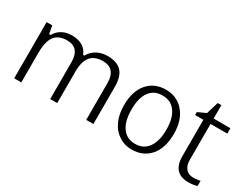

<svg xmlns="http://www.w3.org/2000/svg" viewBox="-73 -1095 1960 1541"><g transform="rotate(30 907.0 -324.5)"><path d="M819.8 -356.4C819.8 -422.9 805.7 -470.7 776.9 -500.5C748 -530.3 705.1 -544.9 647.5 -544.9C610.4 -544.9 578.6 -537.1 549.8 -521.5C521.5 -505.9 500 -484.9 485.4 -458L482.9 -454.1H479H475.1H470.2L468.8 -458.5C444.8 -516.1 393.6 -544.9 315.4 -544.9C282.7 -544.9 253.4 -538.1 227.5 -523.9C201.7 -509.8 181.2 -490.2 167 -465.3L165 -461.9H161.1H157.2H151.4L150.4 -467.8L138.2 -535.2H85.9V-14.6H151.9V-288.1C151.9 -358.9 164.1 -409.7 188 -442.4C212.4 -474.6 252 -490.7 302.2 -490.7C341.8 -490.7 371.6 -479.5 391.1 -456.1C410.2 -433.1 419.4 -399.9 419.4 -355.5V-14.6H484.4V-306.2C484.4 -368.2 496.6 -414.1 521 -444.8C545.9 -475.6 584 -490.7 635.3 -490.7C674.8 -490.7 704.6 -479 724.1 -456.1C743.7 -433.6 753.4 -399.9 753.4 -355.5V-14.6H819.8Z M1355 -470.7C1337.9 -490.7 1318.8 -506.3 1296.9 -518.1C1266.6 -536.1 1230.5 -544.9 1189.5 -544.9C1118.7 -544.9 1062.5 -521 1020.5 -472.7C978 -423.8 957 -355.5 957 -268.1C957 -211.4 966.8 -162.1 986.8 -120.1C1006.3 -77.6 1034.2 -45.9 1069.8 -23.9C1103.5 -1.5 1142.6 9.8 1186 9.8C1256.8 9.8 1313 -14.6 1355.5 -63C1397.9 -112.3 1419.4 -180.7 1419.4 -268.1C1419.4 -353.5 1397.9 -420.9 1355 -470.7ZM1068.4 -433.6C1095.2 -471.7 1134.8 -490.7 1187 -490.7C1239.7 -490.7 1279.8 -471.7 1307.1 -433.1C1335.9 -395 1350.1 -339.8 1350.1 -268.1C1350.1 -195.3 1335.9 -140.1 1307.1 -101.6C1279.8 -63 1240.2 -43.5 1188 -43.5C1135.7 -43.5 1096.2 -63 1068.8 -102.1C1040.5 -140.6 1026.4 -195.8 1026.4 -268.1C1026.4 -341.3 1040.5 -396.5 1068.4 -433.6Z M1658.7 -71.8C1641.6 -91.3 1633.8 -118.7 1633.8 -153.3V-477.5V-485.4H1641.1H1789.1V-535.2H1641.1H1633.8V-542.5V-659.2H1599.6L1566.9 -550.3L1565.9 -546.9L1563 -545.4L1490.7 -512.7V-485.4H1560.1H1567.4V-477.5V-150.9C1567.4 -42 1615.7 9.8 1715.3 9.8C1728.5 9.8 1743.7 8.3 1760.3 5.9C1773.9 3.4 1784.7 1 1793 -2.4V-50.3C1787.6 -48.3 1778.3 -46.9 1769.5 -45.9C1755.9 -43.5 1742.2 -42.5 1727.1 -42.5C1698.2 -42.5 1675.3 -52.2 1658.7 -71.8Z"/></g></svg>

Font: Sahel Light
Style: Regular
Weight: 300
Foundry: Saber Rastikerdar (saber.rastikerdar@gmail.com)
Version: Version 3.4.0